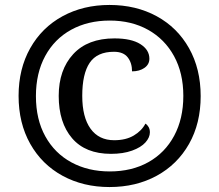

<svg xmlns="http://www.w3.org/2000/svg" viewBox="-20 -745 885 775"><path d="M55 -358Q55 -467 102 -550.5Q149 -634 232.5 -679.5Q316 -725 422 -725Q529 -725 612.5 -679.5Q696 -634 743 -550.5Q790 -467 790 -357Q790 -247 743 -164Q696 -81 612.5 -35.5Q529 10 422 10Q316 10 232.5 -35.5Q149 -81 102 -164.5Q55 -248 55 -358ZM720 -358Q720 -450 682.5 -518.5Q645 -587 578 -624.5Q511 -662 423 -662Q335 -662 267.5 -625Q200 -588 162.5 -519Q125 -450 125 -357Q125 -263 163 -194.5Q201 -126 268.5 -89.5Q336 -53 423 -53Q512 -53 579 -90.5Q646 -128 683 -197Q720 -266 720 -358ZM217 -358Q217 -463 275.5 -526.5Q334 -590 442 -590Q510 -590 546.5 -567Q583 -544 583 -508Q583 -485 563 -471Q543 -457 513 -457Q513 -491 495.5 -513.5Q478 -536 440 -536Q372 -536 342 -491.5Q312 -447 312 -358Q312 -272 345.5 -225.5Q379 -179 441 -179Q488 -179 520 -198Q552 -217 567 -246Q575 -241 580 -232Q585 -223 585 -211Q585 -190 567 -170Q549 -150 513 -137Q477 -124 428 -124Q325 -124 271 -187Q217 -250 217 -358Z"/></svg>

Font: Noto Serif ExtraBold
Style: Regular
Weight: 800
Designer: Monotype Design Team
Foundry: Monotype Imaging Inc.
Version: Version 1.001